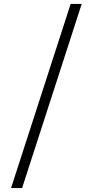

<svg xmlns="http://www.w3.org/2000/svg" viewBox="-20 -723 470 973"><path d="M394 -703 92 230H36L338 -703Z"/></svg>

Font: Metropolitano Light
Style: Regular
Weight: 300
Designer: Fonts by Alex Slobzheninov & Chris M. Simpson / Changes by Cristiano Sobral
Foundry: Fonts by Alex Slobzheninov & Chris M. Simpson / Changes by Cristiano Sobral
Version: Version 1.00;August 30, 2020;FontCreator 13.0.0.2681 64-bit